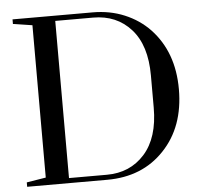

<svg xmlns="http://www.w3.org/2000/svg" viewBox="-55 -857 960 914"><g transform="rotate(-5 425.0 -400.0)"><path d="M38 -800H421Q503 -800 572.5 -771Q642 -742 692 -690Q798 -578 798 -400Q798 -220 693 -110Q589 0 421 0H38V-21L130 -36V-764L38 -778ZM421 -775H240V-24H421Q532 -24 601.5 -101.5Q671 -179 671 -323V-477Q671 -621 602 -698Q533 -775 421 -775Z"/></g></svg>

Font: Prata
Style: Regular
Weight: 400
Designer: Cyreal (www.cyreal.org)
Foundry: Cyreal (www.cyreal.org)
Version: Version 1.010